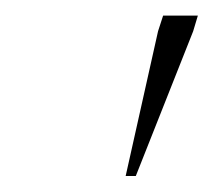

<svg xmlns="http://www.w3.org/2000/svg" viewBox="-20 -690 274 246"><path d="M141 -464.5 182.5 -650 189 -670H233.5L227.5 -650L154 -464.5Z"/></svg>

Font: Newsreader 16pt ExtraLight
Style: Italic
Weight: 275
Italic angle: -17°
Designer: Hugues Gentile
Foundry: Production Type
Version: Version 1.003; ttfautohint (v1.8.3)